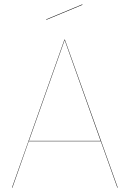

<svg xmlns="http://www.w3.org/2000/svg" viewBox="-20 -862 596 882"><path d="M443 -213H112L37 0H35L276 -680H278L521 0H519ZM442 -215 277 -678 113 -215ZM359 -840 193 -771 192 -773 358 -842Z"/></svg>

Font: FiraGO Two
Style: Regular
Weight: 100
Designer: bBox Type
Foundry: bBox Type GmbH
Version: Version 1.001